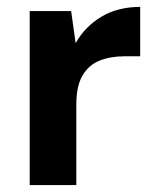

<svg xmlns="http://www.w3.org/2000/svg" viewBox="-20 -536 449 556"><path d="M66 0V-504H186L199 -411Q226 -459 273.5 -487.5Q321 -516 386 -516V-373H340Q300 -373 268.5 -360.5Q237 -348 219 -317.5Q201 -287 201 -233V0Z"/></svg>

Font: DM Sans
Style: Bold
Weight: 700
Designer: Colophon Foundry, Jonny Pinhorn
Foundry: Colophon Foundry
Version: Version 4.004; ttfautohint (v1.8.4.7-5d5b)